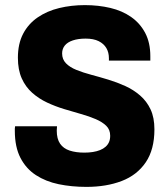

<svg xmlns="http://www.w3.org/2000/svg" viewBox="-20 -719 657 751"><path d="M318 12Q260 12 209.5 1.5Q159 -9 120.5 -34Q82 -59 60 -101.5Q38 -144 38 -207Q38 -211 38 -216Q38 -221 39 -225H203Q203 -221 202.5 -216.5Q202 -212 202 -208Q202 -176 215 -157Q228 -138 252.5 -130Q277 -122 310 -122Q328 -122 343.5 -124.5Q359 -127 371.5 -132Q384 -137 393 -145Q402 -153 406.5 -163.5Q411 -174 411 -188Q411 -212 395.5 -227Q380 -242 354.5 -253Q329 -264 297 -273Q265 -282 230.5 -292.5Q196 -303 164 -318Q132 -333 106 -356Q80 -379 65 -412.5Q50 -446 50 -493Q50 -548 70.5 -587Q91 -626 127.5 -651Q164 -676 211.5 -687.5Q259 -699 312 -699Q365 -699 411.5 -688Q458 -677 493 -652.5Q528 -628 548 -590Q568 -552 568 -499V-482H406V-491Q406 -514 396 -531Q386 -548 366 -558Q346 -568 315 -568Q286 -568 265 -561Q244 -554 233.5 -541Q223 -528 223 -510Q223 -487 238 -471.5Q253 -456 279 -445.5Q305 -435 337 -426.5Q369 -418 403.5 -407.5Q438 -397 470 -382.5Q502 -368 528 -345.5Q554 -323 569 -291Q584 -259 584 -213Q584 -134 550 -84Q516 -34 456 -11Q396 12 318 12Z"/></svg>

Font: Archivo SemiCondensed ExtraBold
Style: Regular
Weight: 800
Width: 4
Designer: Hector Gatti
Foundry: Omnibus-Type
Version: Version 2.001